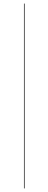

<svg xmlns="http://www.w3.org/2000/svg" viewBox="-20 -800 270 1070"><path d="M113.5 250V-780H117V250Z"/></svg>

Font: Bodoni Moda 48pt Black
Style: Regular
Weight: 900
Designer: Owen Earl
Foundry: indestructible type
Version: Version 2.004